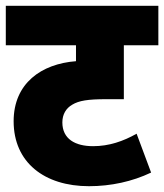

<svg xmlns="http://www.w3.org/2000/svg" viewBox="-20 -642 566 662"><path d="M526 -486V-622H0V-486H242V-431C123 -422 27 -355 27 -224C27 -82 133 0 287 0C362 0 436 -16 501 -47L451 -181C405 -155 356 -138 301 -138C239 -138 195 -163 195 -220C195 -248 208 -269 229 -281C252 -295 283 -300 346 -300H407V-486Z"/></svg>

Font: Noto Sans SemiCondensed Black
Style: Italic
Weight: 900
Width: 4
Italic angle: -12°
Designer: Monotype Design Team
Foundry: Monotype Imaging Inc.
Version: Version 2.013